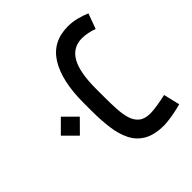

<svg xmlns="http://www.w3.org/2000/svg" viewBox="-116 -628 1100 1100"><g transform="rotate(45 434.0 -78.5)"><path d="M375.5 147.9 452.6 71.3 529.8 147.9 452.6 225.1ZM476.1 0H410.2Q233.9 0 136 -61Q38.1 -122.1 38.1 -246.1Q38.1 -282.7 46.9 -317.1Q55.7 -351.6 68.8 -382.3L161.6 -348.1Q153.3 -327.1 148.2 -302.7Q143.1 -278.3 143.1 -254.9Q143.6 -180.7 207.3 -144Q271 -107.4 405.3 -107.4H472.7Q523.9 -107.4 569.6 -109.9Q615.2 -112.3 650.4 -123Q685.5 -133.8 705.6 -158.7Q725.6 -183.6 725.6 -228.5Q725.6 -250 720 -285.9Q714.4 -321.8 706.1 -357.9L804.7 -381.8Q812 -357.4 817.6 -328.6Q823.2 -299.8 826.4 -274.7Q829.6 -249.5 829.6 -235.8Q829.6 -158.7 802.7 -111.8Q775.9 -64.9 727.8 -40.8Q679.7 -16.6 615.5 -8.3Q551.3 0 476.1 0Z"/></g></svg>

Font: Vazir Medium WOL
Style: Medium-WOL
Weight: 500
Designer: Saber Rastikerdar
Foundry: Saber Rastikerdar
Version: Version 27.0.1